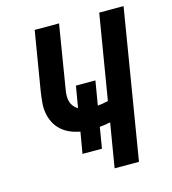

<svg xmlns="http://www.w3.org/2000/svg" viewBox="-109 -825 819 914"><g transform="rotate(-15 300.0 -367.5)"><path d="M343 0 379 -217Q365 -214 352 -212Q339 -210 326 -209L309 -106H213L231 -211Q204 -216 181 -226Q158 -236 139.5 -252.5Q121 -269 109.5 -291.5Q98 -314 93.5 -339.5Q89 -365 91.5 -391.5Q94 -418 98 -445L146 -735H266L216 -429Q213 -413 212 -397.5Q211 -382 214.5 -367.5Q218 -353 227 -341Q236 -329 249 -322L267 -428H363L343 -309Q356 -310 369.5 -312.5Q383 -315 395 -318L464 -735H584L463 0Z"/></g></svg>

Font: Iosevka Aile
Style: Bold Italic
Weight: 700
Italic angle: -9°
Designer: Belleve Invis
Foundry: Belleve Invis
Version: Version 28.0.1; ttfautohint (v1.8.4)